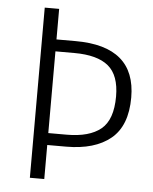

<svg xmlns="http://www.w3.org/2000/svg" viewBox="-51 -728 613 770"><g transform="rotate(5 256.0 -342.5)"><path d="M475 -356Q475 -242 411 -189.5Q347 -137 232 -137H156V0H98V-685H156V-562H233Q475 -562 475 -356ZM414 -355Q414 -440 369.5 -477Q325 -514 232 -514H156V-185H230Q321 -185 367.5 -223Q414 -261 414 -355Z"/></g></svg>

Font: Fira Sans Condensed Light
Style: Regular
Weight: 300
Width: 3
Designer: bBox Type GmbH & Carrois Corporate GbR & Edenspiekermann AG
Foundry: bBox Type GmbH & Carrois Corporate GbR & Edenspiekermann AG
Version: Version 4.301